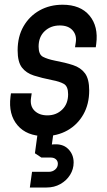

<svg xmlns="http://www.w3.org/2000/svg" viewBox="-20 -578 463 833"><path d="M173 12.5Q228.5 12.5 272.5 -12.2Q316.5 -37 341.8 -81.8Q367 -126.5 367 -185.5Q367 -235 348.8 -259.8Q330.5 -284.5 297 -295.5Q263.5 -306.5 218 -315Q185.5 -321.5 166.5 -331.5Q147.5 -341.5 147.5 -376Q147.5 -418 173.8 -442.8Q200 -467.5 239.5 -467.5Q276.5 -467.5 295.2 -446.2Q314 -425 308.5 -392.5L305.5 -373H395.5L397.5 -387.5Q407.5 -463.5 368.2 -510.5Q329 -557.5 251.5 -557.5Q196 -557.5 152 -533Q108 -508.5 82.2 -464Q56.5 -419.5 56.5 -359.5Q56.5 -309.5 75 -285.2Q93.5 -261 127.2 -250.2Q161 -239.5 206 -230.5Q238.5 -224.5 257 -214Q275.5 -203.5 275.5 -169Q275.5 -127.5 249.8 -102.5Q224 -77.5 185.5 -77.5Q150.5 -77.5 130 -97.5Q109.5 -117.5 114.5 -152.5L117.5 -173H27.5L25.5 -158Q16 -81.5 56 -34.5Q96 12.5 173 12.5ZM109.5 235.5H182Q215.5 235.5 242 220.5Q268.5 205.5 284 180.8Q299.5 156 299.5 127Q299.5 91.5 275 67.5Q250.5 43.5 205 49L214.5 -19.5H146L131.5 87L159.5 105.5H200Q214 105.5 222.5 113Q231 120.5 231 132.5Q231 147.5 219.5 157.5Q208 167.5 191.5 167.5H119Z"/></svg>

Font: Mohave Medium
Style: Italic
Weight: 500
Italic angle: -8°
Designer: Gumpita Rahayu
Foundry: Tokotype
Version: Version 2.002; ttfautohint (v1.8.3)